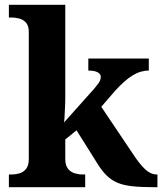

<svg xmlns="http://www.w3.org/2000/svg" viewBox="-20 -780 677 800"><path d="M17 0V-53H29Q44 -53 60.5 -57.5Q77 -62 88.5 -76Q100 -90 100 -118V-646Q100 -673 88 -686Q76 -699 59.5 -703Q43 -707 29 -707H17V-760H252V-377Q252 -364 251.5 -347.5Q251 -331 250 -314.5Q249 -298 248.5 -286Q248 -274 247 -270L373 -411Q384 -424 390 -432.5Q396 -441 398 -448Q400 -455 400 -459Q400 -472 386.5 -479Q373 -486 348 -486V-536H600V-486Q583 -486 566 -481Q549 -476 532 -465.5Q515 -455 497 -439Q479 -423 459 -401L402 -335L535 -137Q562 -96 585 -74.5Q608 -53 633 -53H636V0H622Q568 0 531 -4Q494 -8 468.5 -19Q443 -30 423 -50Q403 -70 383 -103L299 -237L252 -199V-118Q252 -90 264 -76Q276 -62 292.5 -57.5Q309 -53 323 -53H335V0Z"/></svg>

Font: Noto Serif Hebrew
Style: Bold
Weight: 700
Version: Version 2.003